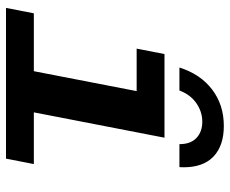

<svg xmlns="http://www.w3.org/2000/svg" viewBox="-83 -683 766 640"><g transform="rotate(90 300.0 -363.0)"><path d="M354.5 -92.8H526.9L508.8 0H6.3L24.4 -92.8H217.3L283.7 -435.5H142.1L160.2 -528.3H439ZM385.7 -654.3Q352.5 -654.3 324 -634.5Q295.4 -614.7 281.7 -578.1H205.1Q227.1 -647.9 278.3 -687Q329.6 -726.1 399.9 -726.1Q465.3 -726.1 501.5 -691.9Q537.6 -657.7 537.6 -592.3L537.1 -578.1H460.4V-579.6Q460.4 -615.2 439.9 -634.8Q419.4 -654.3 385.7 -654.3Z"/></g></svg>

Font: Liberation Mono
Style: Bold Italic
Weight: 700
Italic angle: -12°
Monospace: yes
Designer: Steve Matteson
Foundry: Ascender Corporation
Version: Version 2.1.5